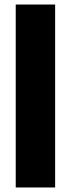

<svg xmlns="http://www.w3.org/2000/svg" viewBox="-20 -828 313 848"><path d="M49.5 0V-808H223.5V0Z"/></svg>

Font: Encode Sans Semi Condensed ExtraBold
Style: Regular
Weight: 800
Width: 4
Designer: Multiple Designers
Foundry: Impallari Type
Version: Version 3.000; ttfautohint (v1.8.3) -l 8 -r 50 -G 200 -x 14 